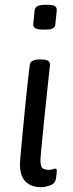

<svg xmlns="http://www.w3.org/2000/svg" viewBox="-20 -772 305 798"><path d="M150 -525Q171 -525 179.5 -519.5Q188 -514 188 -503Q188 -503 185 -476.5Q182 -450 177.5 -407.5Q173 -365 168 -316.5Q163 -268 158.5 -223Q154 -178 151 -146Q148 -114 148 -107Q148 -76 159.5 -71Q171 -66 183 -66Q192 -66 199 -68.5Q206 -71 210 -71Q216 -71 216 -64Q216 -63 215.5 -53.5Q215 -44 212 -27Q208 -8 187 -1Q166 6 152 6Q110 6 86.5 -17Q63 -40 63 -89Q63 -99 66 -133Q69 -167 73.5 -214Q78 -261 83 -311.5Q88 -362 92.5 -405.5Q97 -449 100.5 -476Q104 -503 104 -503Q107 -525 146 -525ZM178 -752Q199 -752 207.5 -747Q216 -742 216 -730L210 -671Q210 -661 201.5 -655Q193 -649 172 -649H160Q140 -649 129 -653.5Q118 -658 118 -671L124 -730Q127 -752 166 -752Z"/></svg>

Font: Asap VF Beta
Style: Italic
Weight: 400
Italic angle: -6°
Designer: Pablo Cosgaya
Foundry: Pablo Cosgaya
Version: Version 1.007